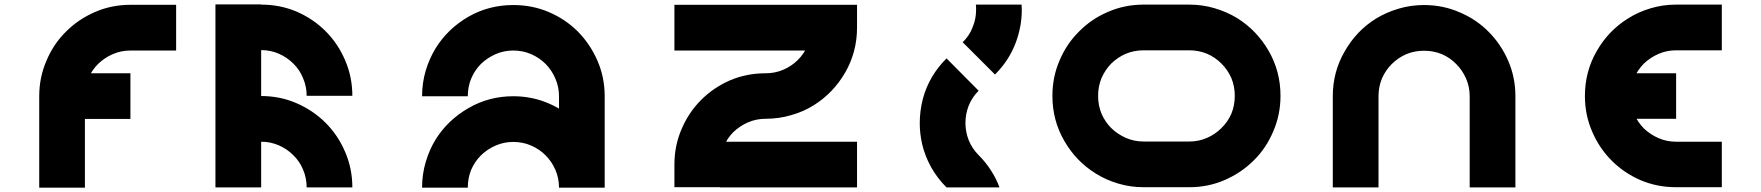

<svg xmlns="http://www.w3.org/2000/svg" viewBox="-20 -861 8090 882"><path d="M579.1 -628.9Q536.1 -628.9 498 -612.3Q460 -595.7 430.7 -567.4Q402.3 -539.1 385.7 -501Q370.1 -462.9 370.1 -418.9Q299.8 -418.9 160.2 -418.9Q160.2 -505.9 193.4 -582Q225.6 -659.2 283.2 -715.8Q339.8 -772.5 416 -805.7Q492.2 -838.9 579.1 -838.9Q579.1 -786.1 579.1 -733.4Q579.1 -681.6 579.1 -628.9ZM579.1 -524.4Q579.1 -454.1 579.1 -314.5Q451.2 -314.5 195.3 -314.5Q195.3 -384.8 195.3 -524.4Q323.2 -524.4 579.1 -524.4ZM370.1 1Q299.8 1 160.2 1Q160.2 -139.6 160.2 -418.9Q229.5 -418.9 370.1 -418.9Q370.1 -279.3 370.1 1ZM579.1 -838.9Q649.4 -838.9 789.1 -838.9Q789.1 -768.6 789.1 -628.9Q718.8 -628.9 579.1 -628.9Q579.1 -699.2 579.1 -838.9Z M969.7 -840.8Q1039.1 -840.8 1179.7 -840.8Q1179.7 -560.5 1179.7 0Q1109.4 0 969.7 0Q969.7 -280.3 969.7 -840.8ZM1388.7 0Q1388.7 -43.9 1372.1 -82Q1356.4 -120.1 1327.1 -148.4Q1298.8 -176.8 1260.7 -193.4Q1222.7 -210 1179.7 -210Q1179.7 -279.3 1179.7 -419.9Q1266.6 -419.9 1342.8 -386.7Q1418.9 -353.5 1475.6 -296.9Q1533.2 -239.3 1565.4 -163.1Q1598.6 -86.9 1598.6 0Q1545.9 0 1494.1 0Q1441.4 0 1388.7 0ZM1388.7 -420.9Q1388.7 -463.9 1372.1 -502Q1356.4 -541 1327.1 -569.3Q1298.8 -597.7 1260.7 -614.3Q1222.7 -630.9 1179.7 -630.9Q1179.7 -700.2 1179.7 -839.8Q1266.6 -839.8 1342.8 -807.6Q1418.9 -774.4 1475.6 -717.8Q1533.2 -660.2 1565.4 -584Q1598.6 -507.8 1598.6 -420.9Q1545.9 -420.9 1494.1 -420.9Q1441.4 -420.9 1388.7 -420.9Z M2547.9 1Q2547.9 -43 2531.2 -81.1Q2514.6 -119.1 2486.3 -147.5Q2458 -175.8 2419.9 -192.4Q2381.8 -209 2337.9 -209Q2337.9 -279.3 2337.9 -418.9Q2424.8 -418.9 2501 -385.7Q2578.1 -352.5 2634.8 -295.9Q2691.4 -239.3 2724.6 -163.1Q2757.8 -85.9 2757.8 1Q2705.1 1 2652.3 1Q2600.6 1 2547.9 1ZM2337.9 -209Q2294.9 -209 2256.8 -192.4Q2218.8 -175.8 2189.5 -147.5Q2161.1 -119.1 2144.5 -81.1Q2128.9 -43 2128.9 1Q2058.6 1 1918.9 1Q1918.9 -60.5 1935.5 -116.2Q1952.1 -172.9 1981.4 -220.7Q2037.1 -309.6 2131.8 -364.3Q2225.6 -418.9 2337.9 -418.9Q2337.9 -366.2 2337.9 -313.5Q2337.9 -261.7 2337.9 -209ZM2547.9 -418.9Q2547.9 -461.9 2531.2 -500Q2514.6 -539.1 2486.3 -567.4Q2458 -595.7 2419.9 -612.3Q2381.8 -628.9 2337.9 -628.9Q2337.9 -698.2 2337.9 -837.9Q2424.8 -837.9 2501 -805.7Q2578.1 -772.5 2634.8 -715.8Q2691.4 -658.2 2724.6 -582Q2757.8 -505.9 2757.8 -418.9Q2705.1 -418.9 2652.3 -418.9Q2600.6 -418.9 2547.9 -418.9ZM2337.9 -628.9Q2294.9 -628.9 2256.8 -612.3Q2218.8 -595.7 2189.5 -567.4Q2161.1 -539.1 2144.5 -500Q2128.9 -461.9 2128.9 -418.9Q2058.6 -418.9 1918.9 -418.9Q1918.9 -479.5 1935.5 -536.1Q1952.1 -591.8 1981.4 -639.6Q2037.1 -729.5 2131.8 -784.2Q2225.6 -837.9 2337.9 -837.9Q2337.9 -786.1 2337.9 -733.4Q2337.9 -680.7 2337.9 -628.9ZM2547.9 -418.9Q2618.2 -418.9 2757.8 -418.9Q2757.8 -280.3 2757.8 -2.9Q2687.5 -2.9 2547.9 -2.9Q2547.9 -141.6 2547.9 -418.9Z M3917 -734.4Q3917 -622.1 3862.3 -527.3Q3807.6 -433.6 3718.8 -377.9Q3670.9 -347.7 3614.3 -332Q3558.6 -315.4 3497.1 -315.4Q3497.1 -384.8 3497.1 -524.4Q3541 -524.4 3579.1 -541Q3617.2 -557.6 3645.5 -585.9Q3673.8 -614.3 3690.4 -652.3Q3707 -691.4 3707 -734.4Q3759.8 -734.4 3811.5 -734.4Q3864.3 -734.4 3917 -734.4ZM3497.1 -315.4Q3454.1 -315.4 3416 -298.8Q3377.9 -282.2 3348.6 -253.9Q3320.3 -225.6 3303.7 -186.5Q3288.1 -148.4 3288.1 -105.5Q3217.8 -105.5 3078.1 -105.5Q3078.1 -192.4 3111.3 -268.6Q3143.6 -344.7 3201.2 -402.3Q3257.8 -459 3334 -492.2Q3410.2 -524.4 3497.1 -524.4Q3497.1 -472.7 3497.1 -419.9Q3497.1 -367.2 3497.1 -315.4ZM3917 -210Q3917 -139.6 3917 0Q3707 0 3288.1 0Q3288.1 -70.3 3288.1 -210Q3497.1 -210 3917 -210ZM3917 -838.9Q3917 -804.7 3917 -734.4Q3846.7 -734.4 3706.1 -734.4Q3706.1 -769.5 3706.1 -838.9Q3776.4 -838.9 3917 -838.9ZM3288.1 -105.5Q3288.1 -70.3 3288.1 -1Q3217.8 -1 3078.1 -1Q3078.1 -35.2 3078.1 -105.5Q3148.4 -105.5 3288.1 -105.5ZM3707 -838.9Q3707 -769.5 3707 -628.9Q3497.1 -628.9 3078.1 -628.9Q3078.1 -699.2 3078.1 -838.9Q3288.1 -838.9 3707 -838.9Z M4328.1 0Q4285.2 -43 4256.8 -93.8Q4228.5 -145.5 4215.8 -200.2Q4205.1 -248 4205.1 -294.9Q4205.1 -351.6 4219.7 -408.2Q4248 -512.7 4328.1 -592.8Q4377 -543.9 4475.6 -444.3Q4445.3 -414.1 4429.7 -375Q4415 -336.9 4415 -295.9Q4415 -255.9 4429.7 -217.8Q4445.3 -178.7 4475.6 -148.4Q4438.5 -111.3 4402.3 -74.2Q4365.2 -37.1 4328.1 0ZM4672.9 -839.8Q4673.8 -827.1 4673.8 -814.5Q4673.8 -741.2 4647.5 -668.9Q4617.2 -585 4550.8 -518.6Q4501 -568.4 4402.3 -667Q4433.6 -697.3 4448.2 -736.3Q4463.9 -774.4 4463.9 -814.5Q4463.9 -821.3 4463.9 -827.1Q4462.9 -833 4462.9 -839.8Q4514.6 -839.8 4567.4 -839.8Q4620.1 -839.8 4672.9 -839.8ZM4571.3 0Q4490.2 0 4328.1 0Q4377 -49.8 4475.6 -148.4Q4508.8 -115.2 4532.2 -78.1Q4556.6 -41 4571.3 0Z M5443.4 -210.9Q5486.3 -210.9 5524.4 -227.5Q5562.5 -244.1 5590.8 -272.5Q5620.1 -300.8 5636.7 -338.9Q5652.3 -377 5652.3 -420.9Q5722.7 -420.9 5862.3 -420.9Q5862.3 -334 5829.1 -257.8Q5796.9 -180.7 5739.3 -124Q5682.6 -67.4 5606.4 -34.2Q5530.3 -1 5443.4 -1Q5443.4 -53.7 5443.4 -106.4Q5443.4 -158.2 5443.4 -210.9ZM5652.3 -420.9Q5652.3 -463.9 5636.7 -502Q5620.1 -540 5590.8 -569.3Q5562.5 -597.7 5524.4 -614.3Q5486.3 -629.9 5443.4 -629.9Q5443.4 -700.2 5443.4 -839.8Q5503.9 -839.8 5559.6 -823.2Q5616.2 -806.6 5664.1 -777.3Q5752.9 -721.7 5807.6 -627.9Q5862.3 -533.2 5862.3 -420.9Q5809.6 -420.9 5757.8 -420.9Q5705.1 -420.9 5652.3 -420.9ZM5443.4 -1Q5373 -1 5233.4 -1Q5233.4 -71.3 5233.4 -210.9Q5303.7 -210.9 5443.4 -210.9Q5443.4 -140.6 5443.4 -1ZM5233.4 -629.9Q5190.4 -629.9 5152.3 -614.3Q5114.3 -597.7 5085 -569.3Q5056.6 -540 5040 -502Q5024.4 -463.9 5024.4 -420.9Q4954.1 -420.9 4814.5 -420.9Q4814.5 -507.8 4847.7 -584Q4879.9 -660.2 4937.5 -716.8Q4994.1 -774.4 5070.3 -806.6Q5146.5 -839.8 5233.4 -839.8Q5233.4 -788.1 5233.4 -735.4Q5233.4 -682.6 5233.4 -629.9ZM5024.4 -420.9Q5024.4 -377 5040 -338.9Q5056.6 -300.8 5085 -272.5Q5114.3 -244.1 5152.3 -227.5Q5190.4 -210.9 5233.4 -210.9Q5233.4 -140.6 5233.4 -1Q5172.9 -1 5117.2 -17.6Q5060.5 -34.2 5012.7 -64.5Q4922.9 -120.1 4869.1 -213.9Q4814.5 -307.6 4814.5 -420.9Q4867.2 -420.9 4918.9 -420.9Q4971.7 -420.9 5024.4 -420.9ZM5233.4 -839.8Q5302.7 -839.8 5443.4 -839.8Q5443.4 -770.5 5443.4 -629.9Q5373 -629.9 5233.4 -629.9Q5233.4 -700.2 5233.4 -839.8Z M6731.4 -418.9Q6731.4 -461.9 6714.8 -500Q6698.2 -538.1 6669.9 -566.4Q6641.6 -595.7 6603.5 -612.3Q6565.4 -627.9 6521.5 -627.9Q6521.5 -698.2 6521.5 -837.9Q6608.4 -837.9 6684.6 -804.7Q6761.7 -772.5 6818.4 -714.8Q6875 -658.2 6908.2 -582Q6941.4 -505.9 6941.4 -418.9Q6888.7 -418.9 6835.9 -418.9Q6784.2 -418.9 6731.4 -418.9ZM6521.5 -627.9Q6478.5 -627.9 6440.4 -612.3Q6402.3 -595.7 6373 -566.4Q6344.7 -538.1 6328.1 -500Q6312.5 -461.9 6312.5 -418.9Q6242.2 -418.9 6102.5 -418.9Q6102.5 -531.2 6157.2 -625Q6210.9 -719.7 6300.8 -775.4Q6348.6 -804.7 6405.3 -821.3Q6460.9 -837.9 6521.5 -837.9Q6521.5 -785.2 6521.5 -733.4Q6521.5 -680.7 6521.5 -627.9ZM6731.4 -418.9Q6801.8 -418.9 6941.4 -418.9Q6941.4 -279.3 6941.4 0Q6871.1 0 6731.4 0Q6731.4 -139.6 6731.4 -418.9ZM6102.5 -418.9Q6171.9 -418.9 6312.5 -418.9Q6312.5 -279.3 6312.5 0Q6242.2 0 6102.5 0Q6102.5 -139.6 6102.5 -418.9Z M7679.7 -524.4Q7679.7 -455.1 7679.7 -315.4Q7567.4 -315.4 7342.8 -315.4Q7342.8 -384.8 7342.8 -524.4Q7455.1 -524.4 7679.7 -524.4ZM7889.6 -1Q7819.3 -1 7679.7 -1Q7679.7 -70.3 7679.7 -210Q7750 -210 7889.6 -210Q7889.6 -140.6 7889.6 -1ZM7889.6 -629.9Q7819.3 -629.9 7679.7 -629.9Q7679.7 -700.2 7679.7 -839.8Q7750 -839.8 7889.6 -839.8Q7889.6 -769.5 7889.6 -629.9ZM7470.7 -419.9Q7470.7 -377 7486.3 -338.9Q7502.9 -299.8 7531.2 -271.5Q7560.5 -243.2 7598.6 -226.6Q7636.7 -210 7679.7 -210Q7679.7 -140.6 7679.7 -1Q7592.8 -1 7516.6 -33.2Q7440.4 -66.4 7383.8 -123Q7326.2 -180.7 7293.9 -256.8Q7260.7 -333 7260.7 -419.9Q7313.5 -419.9 7365.2 -419.9Q7418 -419.9 7470.7 -419.9ZM7679.7 -629.9Q7636.7 -629.9 7598.6 -613.3Q7560.5 -596.7 7531.2 -568.4Q7502.9 -540 7486.3 -502Q7470.7 -463.9 7470.7 -419.9Q7400.4 -419.9 7260.7 -419.9Q7260.7 -533.2 7315.4 -627Q7369.1 -720.7 7459 -776.4Q7506.8 -806.6 7563.5 -823.2Q7619.1 -839.8 7679.7 -839.8Q7679.7 -787.1 7679.7 -734.4Q7679.7 -681.6 7679.7 -629.9Z"/></svg>

Font: CornerV20
Style: Regular
Weight: 400
Designer: Olivier Tavernier
Version: Version 20